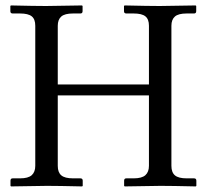

<svg xmlns="http://www.w3.org/2000/svg" viewBox="-20 -666 741 688"><path d="M513.7 -71.8V-324.2H187V-71.8Q187 -48.3 199.7 -37.6Q212.4 -26.9 241.7 -26.9H268.1Q276.4 -26.9 276.4 -18.6V0L274.4 2Q187.5 0 148.4 0L19.5 2L17.6 0V-18.6Q17.6 -26.9 25.4 -26.9H51.8Q81.1 -26.9 93.8 -38.3Q106.4 -49.8 106.4 -71.8V-573.7Q106.4 -597.2 93.8 -607.4Q81.1 -617.7 51.8 -617.7H25.4Q17.1 -617.7 17.1 -626V-644.5L19 -646.5Q106 -644.5 145 -644.5L273.9 -646.5L275.9 -644.5V-626Q275.9 -617.7 268.1 -617.7H241.7Q211.9 -617.7 199.5 -606.7Q187 -595.7 187 -573.7V-363.3H513.7V-573.7Q513.7 -597.2 501 -607.4Q488.3 -617.7 459 -617.7H432.6Q424.3 -617.7 424.3 -626V-644.5L426.3 -646.5Q513.2 -644.5 552.2 -644.5L681.2 -646.5L683.1 -644.5V-626Q683.1 -617.7 675.3 -617.7H648.9Q619.1 -617.7 606.7 -606.7Q594.2 -595.7 594.2 -573.7V-71.8Q594.2 -48.3 606.9 -37.6Q619.6 -26.9 648.9 -26.9H675.3Q683.6 -26.9 683.6 -18.6V0L681.6 2Q594.7 0 555.7 0L426.8 2L424.8 0V-18.6Q424.8 -26.9 432.6 -26.9H459Q488.3 -26.9 501 -38.3Q513.7 -49.8 513.7 -71.8Z"/></svg>

Font: Libertinage
Style: l
Weight: 400
Designer: OSP
Foundry: OSP
Version: Version 1.0; 2008; OFL relea